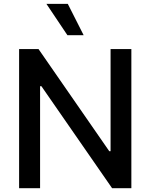

<svg xmlns="http://www.w3.org/2000/svg" viewBox="-20 -984 787 1004"><path d="M666.9 -727.3V0H566.1L196.4 -533.4H189.6V0H79.9V-727.3H181.5L551.5 -193.2H558.2V-727.3ZM417.3 -800.1H332.4L222.7 -963.8H334.5Z"/></svg>

Font: Inter UI Medium
Style: Regular
Weight: 500
Designer: Rasmus Andersson
Foundry: rsms
Version: 3.2;8d6f07862